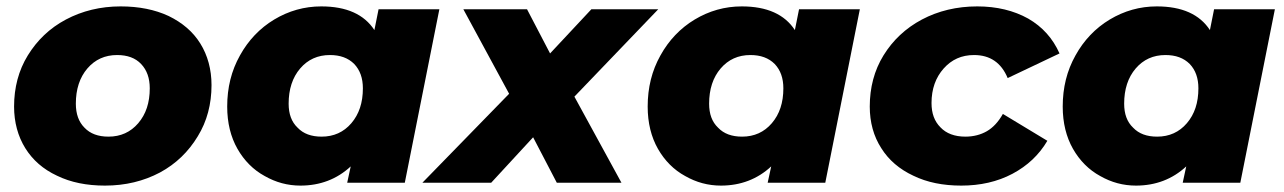

<svg xmlns="http://www.w3.org/2000/svg" viewBox="-20 -571 4011 600"><path d="M308 9C251 9 201 -1 158 -22C115 -42 82 -71 59 -108C36 -145 24 -189 24 -238C24 -297 38 -351 67 -398C96 -445 135 -483 186 -510C237 -537 294 -551 357 -551C414 -551 464 -541 507 -521C550 -500 583 -472 606 -435C629 -398 641 -354 641 -305C641 -246 627 -192 598 -145C569 -97 530 -59 480 -32C429 -5 372 9 308 9ZM319 -144C357 -144 388 -158 412 -186C436 -214 448 -250 448 -295C448 -327 439 -352 421 -371C403 -390 378 -399 346 -399C308 -399 277 -385 253 -357C229 -329 217 -292 217 -247C217 -215 226 -190 244 -172C262 -153 287 -144 319 -144Z M1163 -542H1353L1245 0H1065L1076 -51C1033 -11 980 9 919 9C879 9 842 -1 807 -21C772 -40 743 -69 722 -106C701 -143 690 -187 690 -238C690 -297 703 -350 730 -398C756 -445 792 -483 837 -510C882 -537 931 -551 984 -551C1063 -551 1118 -526 1150 -477ZM985 -144C1023 -144 1054 -158 1078 -186C1102 -214 1114 -250 1114 -295C1114 -327 1105 -352 1087 -371C1068 -390 1043 -399 1011 -399C973 -399 942 -385 918 -357C894 -329 882 -292 882 -247C882 -215 891 -190 910 -172C928 -153 953 -144 985 -144Z M2037 -542 1775 -269 1922 0H1720L1646 -142L1515 0H1300L1571 -278L1428 -542H1627L1699 -404L1828 -542Z M2477 -542H2667L2559 0H2379L2390 -51C2347 -11 2294 9 2233 9C2193 9 2156 -1 2121 -21C2086 -40 2057 -69 2036 -106C2015 -143 2004 -187 2004 -238C2004 -297 2017 -350 2044 -398C2070 -445 2106 -483 2151 -510C2196 -537 2245 -551 2298 -551C2377 -551 2432 -526 2464 -477ZM2299 -144C2337 -144 2368 -158 2392 -186C2416 -214 2428 -250 2428 -295C2428 -327 2419 -352 2401 -371C2382 -390 2357 -399 2325 -399C2287 -399 2256 -385 2232 -357C2208 -329 2196 -292 2196 -247C2196 -215 2205 -190 2224 -172C2242 -153 2267 -144 2299 -144Z M2984 9C2927 9 2877 -1 2834 -22C2791 -42 2757 -71 2734 -108C2710 -145 2698 -189 2698 -238C2698 -297 2712 -351 2741 -398C2770 -445 2810 -483 2861 -510C2912 -537 2970 -551 3034 -551C3095 -551 3148 -538 3193 -513C3238 -487 3270 -451 3291 -404L3129 -327C3109 -375 3074 -399 3024 -399C2985 -399 2954 -385 2929 -357C2904 -329 2891 -293 2891 -249C2891 -217 2900 -192 2919 -173C2937 -154 2963 -144 2997 -144C3022 -144 3045 -150 3064 -161C3083 -172 3100 -190 3114 -215L3253 -131C3227 -87 3191 -53 3144 -28C3097 -3 3043 9 2984 9Z M3774 -542H3964L3856 0H3676L3687 -51C3644 -11 3591 9 3530 9C3490 9 3453 -1 3418 -21C3383 -40 3354 -69 3333 -106C3312 -143 3301 -187 3301 -238C3301 -297 3314 -350 3341 -398C3367 -445 3403 -483 3448 -510C3493 -537 3542 -551 3595 -551C3674 -551 3729 -526 3761 -477ZM3596 -144C3634 -144 3665 -158 3689 -186C3713 -214 3725 -250 3725 -295C3725 -327 3716 -352 3698 -371C3679 -390 3654 -399 3622 -399C3584 -399 3553 -385 3529 -357C3505 -329 3493 -292 3493 -247C3493 -215 3502 -190 3521 -172C3539 -153 3564 -144 3596 -144Z"/></svg>

Font: My Font
Style: Italic
Weight: 500
Designer: Julieta Ulanovsky
Foundry: Julieta Ulanovsky
Version: ""